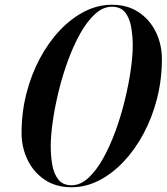

<svg xmlns="http://www.w3.org/2000/svg" viewBox="-20 -780 703 810"><path d="M452 -760Q518.5 -760 565.8 -728Q613 -696 638 -644Q663 -592 663 -531Q663 -444.5 642.5 -364.2Q622 -284 585.5 -216Q549 -148 500.8 -97.2Q452.5 -46.5 396.8 -18.2Q341 10 282 10Q215.5 10 168.2 -22Q121 -54 96 -106.2Q71 -158.5 71 -219Q71 -305.5 91.5 -385.8Q112 -466 148.5 -534Q185 -602 233.2 -652.8Q281.5 -703.5 337.2 -731.8Q393 -760 452 -760ZM452 -751.5Q415 -751.5 381.5 -721.2Q348 -691 319.2 -640Q290.5 -589 267.2 -525.8Q244 -462.5 227.8 -396.2Q211.5 -330 202.8 -269Q194 -208 194 -162.5Q194 -122 200.5 -84.5Q207 -47 226 -22.8Q245 1.5 282 1.5Q319 1.5 352.5 -29.2Q386 -60 414.8 -111.2Q443.5 -162.5 466.8 -226Q490 -289.5 506.2 -355.8Q522.5 -422 531.2 -482.5Q540 -543 540 -587.5Q540 -628 533.5 -665.5Q527 -703 508.2 -727.2Q489.5 -751.5 452 -751.5Z"/></svg>

Font: Bodoni* 24pt Medium
Style: Italic
Weight: 500
Italic angle: -13°
Version: Version 2.3